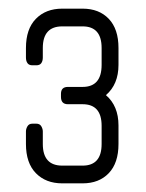

<svg xmlns="http://www.w3.org/2000/svg" viewBox="-20 -424 337 444"><path d="M171 0H124Q86 0 63 -23.5Q40 -47 40 -91V-120Q40 -126 43.5 -132Q47 -138 55 -138H64Q72 -138 75.5 -132Q79 -126 79 -120V-91Q79 -41 124 -41H171Q215 -41 215 -91V-133Q215 -183 171 -183H137Q121 -183 121 -200V-207Q121 -223 137 -223H171Q215 -223 215 -274V-313Q215 -363 171 -363H124Q79 -363 79 -313V-291Q79 -283 75.5 -278Q72 -273 64 -273H55Q47 -273 43.5 -278Q40 -283 40 -291V-313Q40 -357 63 -380.5Q86 -404 124 -404H171Q209 -404 231.5 -380.5Q254 -357 254 -313V-274Q254 -229 225 -204Q254 -179 254 -134V-91Q254 -47 231.5 -23.5Q209 0 171 0Z"/></svg>

Font: Chathura
Style: Bold
Weight: 700
Designer: Appaji Ambarisha Darbha
Foundry: Aditya Fonts
Version: Version 1.001 2016